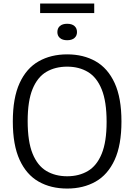

<svg xmlns="http://www.w3.org/2000/svg" viewBox="-20 -1057 760 1086"><path d="M360 9.5Q267.5 9.5 198.5 -29.8Q129.5 -69 91 -152.8Q52.5 -236.5 52.5 -370Q52.5 -503.5 91 -587.2Q129.5 -671 198.8 -710.2Q268 -749.5 360 -749.5Q452 -749.5 521 -710.2Q590 -671 628.5 -587.2Q667 -503.5 667 -370Q667 -236.5 628.5 -152.8Q590 -69 520.8 -29.8Q451.5 9.5 360 9.5ZM360 -60Q427 -60 477.2 -89.8Q527.5 -119.5 555.2 -187Q583 -254.5 583 -367.5Q583 -483 555.2 -551.5Q527.5 -620 477.2 -650Q427 -680 360 -680Q292.5 -680 242.2 -650.5Q192 -621 164.2 -553.5Q136.5 -486 136.5 -372.5Q136.5 -256.5 164.2 -188.2Q192 -120 242.2 -90Q292.5 -60 360 -60ZM360 -829.5Q333.5 -829.5 319 -842Q304.5 -854.5 304.5 -875.5Q304.5 -897.5 319 -910Q333.5 -922.5 360 -922.5Q386.5 -922.5 401 -910Q415.5 -897.5 415.5 -875.5Q415.5 -854.5 401 -842Q386.5 -829.5 360 -829.5ZM207 -983V-1037H513V-983Z"/></svg>

Font: Encode Sans SC Condensed Thin
Style: Regular
Weight: 400
Version: Version 3.002